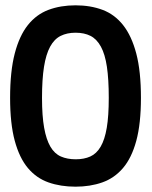

<svg xmlns="http://www.w3.org/2000/svg" viewBox="-20 -691 570 722"><path d="M264 -671Q320 -671 365.5 -654Q411 -637 443 -596.5Q475 -556 492.5 -489.5Q510 -423 510 -323Q510 -226 492.5 -161.5Q475 -97 442.5 -59Q410 -21 364.5 -5Q319 11 264 11Q208 11 162.5 -5Q117 -21 85 -59Q53 -97 35.5 -161.5Q18 -226 18 -323Q18 -423 35.5 -490Q53 -557 85 -597Q117 -637 162.5 -654Q208 -671 264 -671ZM264 -568Q232 -568 208 -556Q184 -544 168.5 -515.5Q153 -487 145.5 -440Q138 -393 138 -323Q138 -255 146 -210.5Q154 -166 169.5 -139.5Q185 -113 209 -102.5Q233 -92 265 -92Q296 -92 319.5 -102.5Q343 -113 358.5 -139.5Q374 -166 381.5 -210.5Q389 -255 389 -323Q389 -393 382 -440Q375 -487 359.5 -515.5Q344 -544 320.5 -556Q297 -568 264 -568Z"/></svg>

Font: Panefresco 750wt
Style: Regular
Weight: 750
Foundry: Campivisivi & Chank Co
Version: Version 1.000